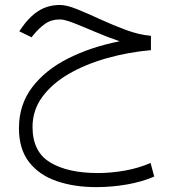

<svg xmlns="http://www.w3.org/2000/svg" viewBox="-20 -415 694 772"><path d="M586.9 -271V-213.4Q494.6 -205.1 409.2 -180.9Q323.7 -156.7 256.3 -117.7Q189 -78.6 149.9 -25.1Q110.8 28.3 110.8 95.2Q110.8 195.3 181.6 238Q252.4 280.8 374 280.8Q426.3 280.8 481.7 271Q537.1 261.2 585.4 240.2L600.1 294.9Q552.2 315.9 490.7 326.7Q429.2 337.4 366.7 337.4Q278.3 337.4 208 313.2Q137.7 289.1 96.9 236.8Q56.2 184.6 56.2 100.1Q56.2 6.3 109.1 -63.7Q162.1 -133.8 253.7 -179.9Q345.2 -226.1 460.9 -249Q410.2 -266.6 362.1 -287.1Q314 -307.6 276.6 -322.3Q239.3 -336.9 220.7 -336.9Q186 -336.9 161.4 -319.3Q136.7 -301.8 115.7 -275.9L106.9 -265.1L57.6 -289.1L63.5 -297.9Q95.2 -345.2 133.3 -370.1Q171.4 -395 221.2 -395Q248 -395 290.8 -377.7Q333.5 -360.4 384.3 -336.9Q435.1 -313.5 487.5 -294.2Q540 -274.9 586.9 -271Z"/></svg>

Font: Vazirmatn UI ExtraLight
Style: Regular
Weight: 200
Designer: Saber Rastikerdar
Foundry: Saber Rastikerdar
Version: Version 33.003